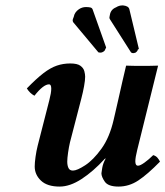

<svg xmlns="http://www.w3.org/2000/svg" viewBox="-20 -678 610 708"><path d="M408 -651Q419 -658 431 -658H434Q454 -656 457 -644L492 -498Q492 -497 490.5 -496.5Q489 -496 488 -495Q488 -490 480 -484Q474 -482 471 -482Q466 -482 463 -485L386 -606Q383 -610 383.5 -614Q384 -618 385 -622Q388 -643 408 -651ZM271 -644Q283 -652 297 -652Q306 -652 313 -650.5Q320 -649 322 -642L371 -504Q372 -503 370.5 -501Q369 -499 369 -498Q367 -491 362 -488Q356 -484 352 -484H350Q343 -484 342 -486L250 -596Q248 -600 248 -602Q248 -606 249.5 -609.5Q251 -613 252 -616Q255 -633 271 -644ZM280 -315 238 -153Q234 -136 231 -115Q228 -94 228 -82Q228 -68 232.5 -58.5Q237 -49 249 -49Q264 -49 294 -68.5Q324 -88 354 -129.5Q384 -171 399 -236Q399 -236 404 -257.5Q409 -279 416.5 -312Q424 -345 431.5 -378.5Q439 -412 445 -436Q469 -435 503.5 -435Q538 -435 563 -436L486 -125Q479 -97 479 -83Q479 -67 489 -67Q497 -67 513 -78.5Q529 -90 545 -106Q555 -103 560.5 -96.5Q566 -90 570 -82Q524 -35 490 -12.5Q456 10 417 10Q379 10 366.5 -8Q354 -26 354 -39Q354 -42 357 -59Q360 -76 369 -92Q370 -93 369 -93.5Q368 -94 366 -92Q324 -46 281 -18Q238 10 200 10Q154 10 131 -12Q108 -34 108 -64Q108 -78 111 -99.5Q114 -121 119 -141L162 -309Q169 -336 169 -351Q169 -367 161 -367Q140 -367 107 -325Q90 -334 79 -352Q114 -388 140 -408Q166 -428 189.5 -436Q213 -444 239 -444Q265 -444 276.5 -435.5Q288 -427 291 -415.5Q294 -404 294 -395Q294 -382 290 -360Q286 -338 280 -315Z"/></svg>

Font: Libertinus Serif Semibold Italic
Style: Regular
Weight: 600
Italic angle: -11.5°
Designer: Philipp H. Poll, Khaled Hosny
Foundry: Caleb Maclennan
Version: Version 7.051;RELEASE